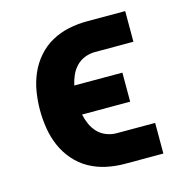

<svg xmlns="http://www.w3.org/2000/svg" viewBox="-85 -610 669 690"><g transform="rotate(-15 250.0 -265.0)"><path d="M297 0Q263 0 229.5 -7Q196 -14 166 -30.5Q136 -47 113 -73.5Q90 -100 76.5 -131.5Q63 -163 57.5 -197Q52 -231 52 -265Q52 -299 57.5 -333Q63 -367 76.5 -398.5Q90 -430 113 -456.5Q136 -483 166 -499.5Q196 -516 229.5 -523Q263 -530 297 -530H440V-416H297Q278 -416 259.5 -409Q241 -402 227.5 -388Q214 -374 206 -356Q198 -338 194 -319H373V-211H194Q198 -192 206 -174Q214 -156 227.5 -142Q241 -128 259.5 -121Q278 -114 297 -114H440V0Z"/></g></svg>

Font: Iosevka Slab Heavy
Style: Regular
Weight: 900
Monospace: yes
Designer: Belleve Invis
Foundry: Belleve Invis
Version: Version 11.1.0; ttfautohint (v1.8.3)